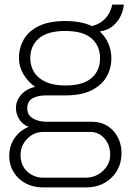

<svg xmlns="http://www.w3.org/2000/svg" viewBox="-20 -629 556 831"><path d="M164 182Q124 182 91 164.5Q58 147 39 116Q20 85 20 47Q20 3 42.5 -30.5Q65 -64 104 -80Q76 -91 62.5 -114Q49 -137 49 -161Q49 -194 72 -219.5Q95 -245 132 -253Q101 -275 81.5 -307.5Q62 -340 62 -377Q62 -422 83 -458.5Q104 -495 148.5 -516.5Q193 -538 262 -538Q297 -538 326 -532.5Q355 -527 378 -516Q413 -525 435.5 -548.5Q458 -572 466 -609H516Q514 -584 501.5 -558.5Q489 -533 466.5 -515Q444 -497 412 -493Q438 -468 450 -438.5Q462 -409 462 -377Q462 -333 441 -296.5Q420 -260 376 -238Q332 -216 262 -216H178Q144 -216 121 -203.5Q98 -191 98 -159Q98 -131 122.5 -116.5Q147 -102 183 -102H378Q435 -102 470.5 -62.5Q506 -23 506 35Q506 76 486.5 109.5Q467 143 432.5 162.5Q398 182 353 182ZM167 140H351Q380 140 404 126.5Q428 113 442.5 90.5Q457 68 457 42Q457 -2 432 -30Q407 -58 371 -58H167Q127 -58 98 -28.5Q69 1 69 42Q69 87 98 113.5Q127 140 167 140ZM262 -259Q339 -259 376 -291Q413 -323 413 -377Q413 -431 376 -463Q339 -495 262 -495Q186 -495 148.5 -463Q111 -431 111 -377Q111 -344 127.5 -317Q144 -290 178 -274.5Q212 -259 262 -259Z"/></svg>

Font: Archivo SemiBold Thin
Style: Regular
Weight: 250
Version: Version 2.001